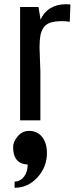

<svg xmlns="http://www.w3.org/2000/svg" viewBox="-20 -569 394 908"><path d="M42 0ZM313 -548 310 -466Q291 -469 274 -469Q240 -469 218.5 -462Q197 -455 186 -438.5Q175 -422 171 -400.5Q167 -379 167 -344Q167 -324 169 -285.5Q171 -247 171 -230V0H75V-536H162L172 -476Q187 -511 218 -530Q249 -549 292 -549Q302 -549 313 -548ZM118 50Q156 50 179 78.5Q202 107 202 155Q202 220 157.5 269.5Q113 319 49 319V290Q77 289 94 266Q111 243 111 209Q42 206 42 126Q42 102 63.5 76Q85 50 118 50Z"/></svg>

Font: Myanmar Chatu
Style: Regular
Weight: 400
Designer: Danh Hong
Foundry: Google Inc.
Version: Version 2.00 November 20, 2015